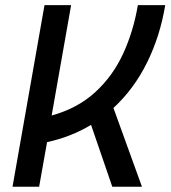

<svg xmlns="http://www.w3.org/2000/svg" viewBox="-20 -713 651 733"><path d="M27.8 0 149.9 -693.4H251.5L177.2 -272Q275.9 -299.3 343 -360.6Q410.2 -421.9 449.7 -507.3Q489.3 -592.8 506.3 -693.4H610.8Q591.3 -575.2 541.5 -474.4Q491.7 -373.5 413.1 -300.8L522 0H408.7L327.6 -236.3Q250.5 -189.9 159.7 -170.4L129.4 0Z"/></svg>

Font: Cascadia Mono PL
Style: Italic
Weight: 400
Italic angle: -10°
Monospace: yes
Designer: Aaron Bell
Foundry: Saja Typeworks
Version: Version 2404.023; ttfautohint (v1.8.4)